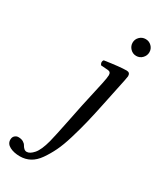

<svg xmlns="http://www.w3.org/2000/svg" viewBox="-283 -686 791 950"><g transform="rotate(30 112.0 -211.0)"><path d="M251 -320 233 -234Q219 -166 207 -117Q195 -68 179 -15Q163 38 146 73Q129 108 108 138Q87 168 61 182Q35 196 4 196Q-31 196 -54.5 183.5Q-78 171 -78 148Q-78 133 -69 125Q-60 117 -49 117Q-32 117 -21 123.5Q-10 130 -5.5 138.5Q-1 147 6 153.5Q13 160 22 160Q40 160 60.5 136.5Q81 113 96 56Q106 16 121.5 -61Q137 -138 145 -176L177 -321Q185 -358 185 -372Q185 -391 167 -392L127 -395Q116 -411 126 -423Q213 -436 250 -436Q270 -436 270 -415Q270 -408 251 -320ZM220 -536.5Q206 -551 206 -570.5Q206 -590 220 -604Q234 -618 254 -618Q274 -618 288 -604Q302 -590 302 -570.5Q302 -551 288 -536.5Q274 -522 254 -522Q234 -522 220 -536.5Z"/></g></svg>

Font: Linux Libertine O
Style: Italic
Weight: 400
Italic angle: -12°
Designer: Philipp H. Poll
Foundry: Philipp H. Poll
Version: Version 5.1.6